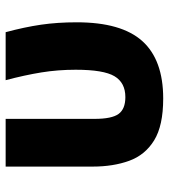

<svg xmlns="http://www.w3.org/2000/svg" viewBox="21 -610 598 680"><g transform="rotate(-90 320.0 -270.0)"><path d="M311 9Q215 9 163 -23Q111 -55 90.5 -111.5Q70 -168 70 -241V-549H239V-234Q239 -173 256.5 -149Q274 -125 316 -125Q367 -125 390 -163.5Q413 -202 413 -301Q413 -364 403.5 -422.5Q394 -481 376 -549H546Q564 -482 572.5 -424Q581 -366 581 -297Q581 -139 514.5 -65Q448 9 311 9Z"/></g></svg>

Font: Noto Sans ExtraBold
Style: Regular
Weight: 800
Designer: Monotype Design Team
Foundry: Monotype Imaging Inc.
Version: Version 2.007